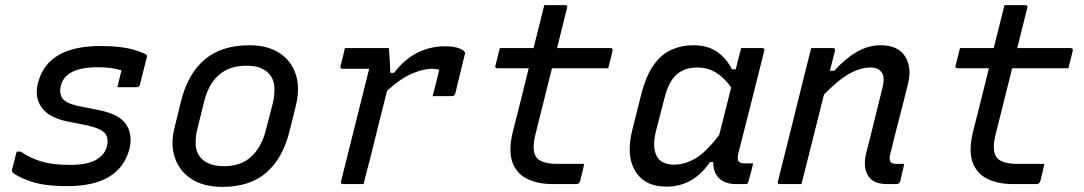

<svg xmlns="http://www.w3.org/2000/svg" viewBox="-20 -720 4240 751"><path d="M373 -540Q452 -540 499 -526.5Q546 -513 553 -505Q557 -502 554 -495L527 -388Q524 -379 514 -379H439L441 -387Q445 -403 448.5 -417.5Q452 -432 455 -445Q416 -457 362 -457Q236 -457 218 -385Q211 -356 223.5 -336.5Q236 -317 283 -306L368 -289Q448 -273 474 -232.5Q500 -192 486 -136Q447 8 244 8Q150 8 97 -11.5Q44 -31 29 -46Q26 -49 27 -56Q33 -78 37 -94.5Q41 -111 45 -127H61Q99 -101 143 -88Q187 -75 254 -75Q322 -75 356 -95Q390 -115 398 -147Q406 -179 391 -198Q376 -217 323 -229L239 -246Q169 -261 141.5 -301.5Q114 -342 129 -397Q166 -540 373 -540Z M956 -543Q1026 -543 1072.5 -513Q1119 -483 1136.5 -430.5Q1154 -378 1138 -310L1113 -209Q1087 -102 1022.5 -45.5Q958 11 850 11Q777 11 729.5 -19.5Q682 -50 664 -103Q646 -156 663 -222L688 -324Q715 -432 781 -487.5Q847 -543 956 -543ZM944 -463Q878 -463 837 -427.5Q796 -392 779 -325L752 -216Q744 -185 745.5 -153Q747 -121 769 -99Q782 -86 803.5 -78Q825 -70 857 -70Q922 -70 962 -106.5Q1002 -143 1019 -208L1047 -316Q1055 -348 1053 -380.5Q1051 -413 1029 -435Q1016 -448 995.5 -455.5Q975 -463 944 -463Z M1329 -532H1501Q1501 -532 1502.5 -514.5Q1504 -497 1505 -474Q1506 -451 1507 -435H1521Q1564 -490 1614 -514.5Q1664 -539 1720 -539Q1750 -539 1769.5 -533Q1789 -527 1795 -520Q1799 -517 1799 -513.5Q1799 -510 1798 -507L1761 -355Q1758 -344 1747 -344H1672L1676 -359Q1682 -382 1687.5 -403Q1693 -424 1698 -447Q1692 -449 1685.5 -450Q1679 -451 1671 -451Q1637 -451 1592.5 -432.5Q1548 -414 1494 -365Q1478 -302 1461 -234Q1444 -166 1428 -100Q1421 -75 1414.5 -49.5Q1408 -24 1402 0H1322Q1311 0 1314 -11Q1331 -79 1350 -155Q1369 -231 1388 -307Q1407 -383 1424 -451H1320Q1309 -451 1312 -462Q1317 -480 1321 -497Q1325 -514 1329 -532Z M2265 -79Q2261 -61 2257.5 -45Q2254 -29 2249 -11Q2245 0 2235 0H2141Q2084 0 2042 -20.5Q2000 -41 1984 -86Q1968 -131 1986 -205Q2002 -268 2017.5 -329.5Q2033 -391 2048 -453H1926Q1914 -453 1918 -464Q1922 -482 1926.5 -498Q1931 -514 1935 -532H2067Q2071 -549 2075.5 -566Q2080 -583 2084 -600Q2090 -625 2096.5 -650Q2103 -675 2109 -700H2190Q2202 -700 2198 -689Q2188 -650 2178.5 -610.5Q2169 -571 2159 -532H2368Q2378 -532 2376 -521L2359 -453H2139Q2123 -390 2107.5 -327Q2092 -264 2076 -201Q2056 -126 2082 -100Q2103 -79 2161 -79Z M2692 -543Q2746 -543 2782.5 -519Q2819 -495 2843 -449H2858Q2862 -467 2867 -486Q2872 -505 2879 -532H2961Q2972 -532 2969 -520Q2944 -420 2918 -317Q2892 -214 2868 -120Q2863 -99 2868.5 -90Q2874 -81 2892 -81H2926Q2922 -64 2917 -44.5Q2912 -25 2907 -8Q2906 0 2896 0H2859Q2816 0 2792.5 -23Q2769 -46 2770 -86H2757Q2726 -40 2683.5 -15Q2641 10 2587 10Q2502 10 2465 -50.5Q2428 -111 2453 -211L2488 -350Q2507 -424 2537 -466Q2567 -508 2606.5 -525.5Q2646 -543 2692 -543ZM2559 -95Q2580 -76 2616 -76Q2659 -76 2700.5 -100.5Q2742 -125 2793 -192Q2805 -238 2816.5 -284.5Q2828 -331 2840 -378Q2814 -415 2781.5 -435.5Q2749 -456 2706 -456Q2659 -456 2627.5 -429.5Q2596 -403 2579 -336L2546 -208Q2536 -168 2539.5 -140Q2543 -112 2559 -95Z M3153 -532H3238Q3248 -532 3246 -521Q3241 -502 3236 -482.5Q3231 -463 3226 -443H3243Q3285 -490 3330.5 -516.5Q3376 -543 3425 -543Q3493 -543 3520.5 -499Q3548 -455 3531 -390Q3514 -320 3496.5 -253.5Q3479 -187 3462 -116Q3456 -94 3465 -85Q3471 -79 3487 -79H3517Q3513 -62 3509 -45Q3505 -28 3501 -11Q3498 0 3487 0H3449Q3395 0 3375 -33.5Q3355 -67 3368 -121Q3385 -186 3400 -248.5Q3415 -311 3432 -378Q3442 -418 3428.5 -437Q3415 -456 3385 -456Q3345 -456 3301 -431Q3257 -406 3203 -350Q3181 -263 3159 -175Q3137 -87 3115 0H3031Q3019 0 3023 -11Q3049 -116 3075.5 -221.5Q3102 -327 3128 -433Q3136 -465 3142.5 -490.5Q3149 -516 3153 -532Z M4065 -79Q4061 -61 4057.5 -45Q4054 -29 4049 -11Q4045 0 4035 0H3941Q3884 0 3842 -20.5Q3800 -41 3784 -86Q3768 -131 3786 -205Q3802 -268 3817.5 -329.5Q3833 -391 3848 -453H3726Q3714 -453 3718 -464Q3722 -482 3726.5 -498Q3731 -514 3735 -532H3867Q3871 -549 3875.5 -566Q3880 -583 3884 -600Q3890 -625 3896.5 -650Q3903 -675 3909 -700H3990Q4002 -700 3998 -689Q3988 -650 3978.5 -610.5Q3969 -571 3959 -532H4168Q4178 -532 4176 -521L4159 -453H3939Q3923 -390 3907.5 -327Q3892 -264 3876 -201Q3856 -126 3882 -100Q3903 -79 3961 -79Z"/></svg>

Font: Recursive Mn Lnr St
Style: Italic
Weight: 400
Italic angle: -15°
Monospace: yes
Version: Version 1.079;hotconv 1.0.112;makeotfexe 2.5.65598; ttfautoh